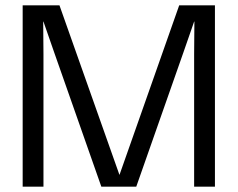

<svg xmlns="http://www.w3.org/2000/svg" viewBox="-20 -700 891 720"><path d="M65 -680H203L428 -44L652 -680H786V0H708V-497L709 -619H708L668 -504L491 0H360L183 -504L143 -619H142L143 -497V0H65Z"/></svg>

Font: CyStack Display
Style: Regular
Weight: 400
Designer: Weizhong Zhang
Foundry: 本地遙控
Version: Version 1.000;Glyphs 3.1.2 (3151)